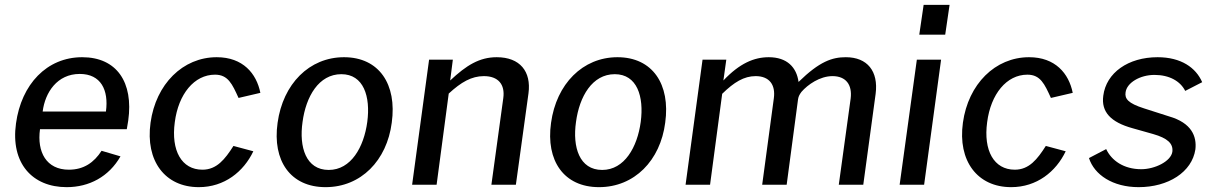

<svg xmlns="http://www.w3.org/2000/svg" viewBox="-20 -762 5017 792"><path d="M145 -229H503L509 -265C531 -422 462 -526 319 -526C173 -526 68 -414 46 -253C23 -89 113 10 255 10C348 10 429 -33 477 -117L399 -140C368 -92 326 -62 264 -62C171 -62 132 -135 145 -229ZM156 -302C166 -381 216 -457 309 -457C396 -457 429 -391 417 -302Z M874 -526C734 -526 623 -415 601 -256C579 -98 661 10 800 10C906 10 985 -54 1025 -138L943 -160C908 -105 874 -62 815 -62C729 -62 685 -141 701 -258C716 -374 781 -454 867 -454C921 -454 938 -415 964 -358L1054 -379C1038 -459 982 -526 874 -526Z M1323 10C1469 10 1576 -100 1596 -256C1618 -414 1544 -526 1399 -526C1256 -526 1147 -416 1125 -255C1103 -99 1178 10 1323 10ZM1336 -61C1242 -61 1213 -155 1228 -259C1242 -364 1295 -456 1388 -456C1480 -456 1509 -364 1495 -259C1481 -155 1428 -61 1336 -61Z M1680 0H1781L1831 -376C1882 -423 1925 -448 1976 -448C2035 -448 2064 -414 2056 -357L2007 0H2108L2160 -377C2172 -467 2125 -526 2029 -526C1958 -526 1904 -493 1837 -430L1848 -516H1750Z M2451 10C2597 10 2704 -100 2724 -256C2746 -414 2672 -526 2527 -526C2384 -526 2275 -416 2253 -255C2231 -99 2306 10 2451 10ZM2464 -61C2370 -61 2341 -155 2356 -259C2370 -364 2423 -456 2516 -456C2608 -456 2637 -364 2623 -259C2609 -155 2556 -61 2464 -61Z M2808 0H2909L2959 -375C3008 -423 3049 -448 3097 -448C3153 -448 3180 -413 3172 -356L3124 0H3225L3272 -353C3274 -365 3278 -372 3286 -383C3312 -413 3362 -448 3414 -448C3469 -448 3496 -413 3489 -356L3440 0H3541L3592 -375C3604 -468 3558 -526 3469 -526C3413 -526 3361 -509 3274 -424C3266 -484 3227 -526 3151 -526C3091 -526 3031 -501 2964 -430L2976 -516H2878Z M3897 -742H3790L3772 -619H3879ZM3862 -516H3762L3691 0H3792Z M4225 -526C4085 -526 3974 -415 3952 -256C3930 -98 4012 10 4151 10C4257 10 4336 -54 4376 -138L4294 -160C4259 -105 4225 -62 4166 -62C4080 -62 4036 -141 4052 -258C4067 -374 4132 -454 4218 -454C4272 -454 4289 -415 4315 -358L4405 -379C4389 -459 4333 -526 4225 -526Z M4677 10C4799 10 4897 -52 4911 -146C4917 -199 4896 -255 4802 -282L4699 -315C4633 -336 4619 -355 4623 -381C4628 -421 4683 -453 4742 -453C4804 -453 4849 -427 4869 -387L4939 -423C4913 -483 4852 -526 4755 -526C4634 -526 4543 -462 4531 -367C4522 -301 4561 -258 4652 -233L4737 -209C4796 -192 4820 -170 4816 -136C4810 -96 4743 -64 4688 -64C4615 -64 4565 -100 4543 -147L4472 -110C4494 -41 4570 10 4677 10Z"/></svg>

Font: United Sans Medium
Style: Italic
Weight: 500
Italic angle: -8°
Designer: Pablo Impallari, Rodrigo Fuenzalida (Modified by Dan O. Williams)
Version: Version 1.000;PS 001.000;hotconv 1.0.88;makeotf.lib2.5.64775